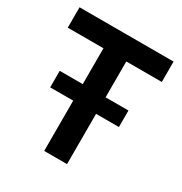

<svg xmlns="http://www.w3.org/2000/svg" viewBox="-164 -823 898 946"><g transform="rotate(30 285.0 -350.0)"><path d="M220 0H350V-286H480V-380H350V-584H552V-700H17V-584H220V-380H89V-286H220Z"/></g></svg>

Font: Chess Sans SemiBold
Style: Regular
Weight: 600
Designer: Wolf Bōese
Foundry: Wolf Bōese
Version: Version 7.223;Glyphs 3.3 (3306)